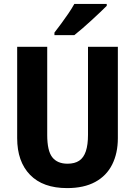

<svg xmlns="http://www.w3.org/2000/svg" viewBox="-20 -954 691 984"><path d="M584 -246Q584 -169 555 -111Q526 -53 468 -21.5Q410 10 324 10Q200 10 134 -58Q68 -126 68 -246V-714H222V-262Q222 -181 248 -148Q274 -115 326 -115Q363 -115 386 -130.5Q409 -146 420 -179Q431 -212 431 -263V-714H584ZM527 -924Q514 -911 493 -891Q472 -871 448.5 -849.5Q425 -828 402 -808Q379 -788 361 -774H259V-787Q276 -809 294.5 -834Q313 -859 331 -885.5Q349 -912 361 -934H527Z"/></svg>

Font: Noto Sans Display SemiCondensed
Style: Regular
Weight: 400
Width: 4
Version: Version 2.003